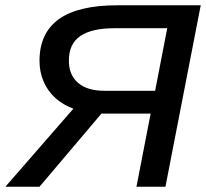

<svg xmlns="http://www.w3.org/2000/svg" viewBox="-57 -708 781 728"><path d="M327.6 -277.3 92.8 0H-36.6L221.2 -295.9Q181.6 -310.5 152.8 -336.4Q123.5 -363.3 108.2 -399.2Q92.8 -435.1 92.8 -477.1Q92.8 -582.5 166 -635.3Q239.3 -688 388.7 -688H704.1L570.3 0H460.4L514.2 -277.3ZM338.4 -363.8H531.2L577.1 -601.1H378.9Q291 -601.1 247.6 -571.5Q204.1 -542 204.1 -478Q204.1 -423.8 239 -393.8Q273.9 -363.8 338.4 -363.8Z"/></svg>

Font: Arimo Medium
Style: Italic
Weight: 500
Italic angle: -12°
Designer: Steve Matteson
Foundry: Monotype Imaging Inc.
Version: Version 1.33